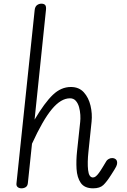

<svg xmlns="http://www.w3.org/2000/svg" viewBox="-20 -1024 691 1044"><path d="M416 -360.5Q418 -377 416.8 -399Q415.5 -421 409.8 -441.8Q404 -462.5 392 -476Q380 -489.5 360.5 -489.5Q311.5 -489.5 262.2 -430.5Q213 -371.5 154 -242.5L131.5 -28.5Q130 -13 120 -6.5Q110 0 97 0Q84 0 76 -6.8Q68 -13.5 69.5 -26.5L168.5 -969Q170.5 -988 181.2 -996Q192 -1004 205 -1004Q219 -1004 225.5 -996.8Q232 -989.5 230 -970.5L168 -373.5Q223 -466 267.5 -508.5Q312 -551 365.5 -551Q409.5 -551 435.8 -522Q462 -493 472.2 -449.5Q482.5 -406 478 -362.5L461 -200Q454.5 -140 459 -99.5Q463.5 -59 485.5 -59Q493.5 -59 501.2 -65.2Q509 -71.5 518 -83.8Q527 -96 537.5 -113.5L559 -149Q562 -154 570.5 -159.2Q579 -164.5 589.5 -164.5Q601 -164.5 609 -158.2Q617 -152 617 -138Q617 -129.5 611.8 -118.5Q606.5 -107.5 584.5 -73.5Q560.5 -35.5 541.8 -17.8Q523 0 486.5 0Q439.5 0 419.2 -29.5Q399 -59 396.2 -105.5Q393.5 -152 399 -202Z"/></svg>

Font: Edu NSW ACT Hand Pre
Style: Regular
Weight: 400
Designer: Tina and Corey Anderson, Eben Sorkin, Mirko Velimirovic
Foundry: Sorkin Type Co.
Version: Version 2.000